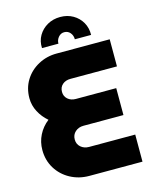

<svg xmlns="http://www.w3.org/2000/svg" viewBox="-130 -975 847 1061"><g transform="rotate(-15 294.0 -445.0)"><path d="M247 0Q188 0 139 -26.5Q90 -53 61.5 -99.5Q33 -146 33 -205Q33 -251 53 -290.5Q73 -330 109 -358Q77 -385 57.5 -422Q38 -459 38 -500Q38 -558 66 -603Q94 -648 142 -674Q190 -700 247 -700H551V-545H285Q257 -545 239 -529.5Q221 -514 221 -487Q221 -462 239 -446Q257 -430 285 -430H516V-276H287Q259 -276 240 -259Q221 -242 221 -215Q221 -188 240 -171.5Q259 -155 287 -155H551V0ZM318 -890Q277 -890 244.5 -871.5Q212 -853 193.5 -821.5Q175 -790 177 -750H271Q271 -771 284.5 -787Q298 -803 318 -803Q339 -803 352 -787.5Q365 -772 365 -750H458Q459 -790 441 -821.5Q423 -853 391 -871.5Q359 -890 318 -890Z"/></g></svg>

Font: MuseoModerno ExtraBold
Style: Regular
Weight: 800
Designer: Pablo Cosgaya, Héctor Gatti, Marcela Romero, and the Authors of The MuseoModerno Project.
Foundry: Omnibus-Type Team
Version: Version 1.001